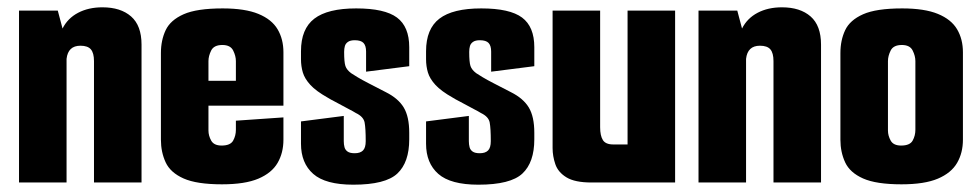

<svg xmlns="http://www.w3.org/2000/svg" viewBox="-20 -499 2678 525"><path d="M32 -470H138L151 -421Q165 -449 193.5 -464Q222 -479 260 -479Q310 -479 338.5 -454Q367 -429 367 -377V0H237V-332Q237 -354 228.5 -364Q220 -374 200 -374Q183 -374 173.5 -365Q164 -356 162 -338V0H32Z M587 5Q518 5 482 -11Q446 -27 433 -55Q420 -83 420 -117V-354Q420 -389 433 -416.5Q446 -444 482 -460Q518 -476 589 -476Q650 -476 686.5 -461Q723 -446 739 -419Q755 -392 755 -356V-271L625 -262V-332Q625 -346 617.5 -361Q610 -376 588 -376Q565 -376 557.5 -361Q550 -346 550 -332V-142Q550 -128 557.5 -114.5Q565 -101 586 -101Q610 -101 617.5 -114.5Q625 -128 625 -144V-169L755 -178V-117Q755 -81 739 -53.5Q723 -26 686.5 -10.5Q650 5 587 5ZM435 -210V-278H755V-210Z M946 6Q870 6 836.5 -23.5Q803 -53 803 -106V-167L920 -182V-113Q920 -104 922 -96.5Q924 -89 930.5 -84.5Q937 -80 950 -80Q965 -80 972.5 -87.5Q980 -95 980 -113Q980 -148 977 -164Q974 -180 953 -190Q945 -195 935 -200Q925 -205 914.5 -211Q904 -217 894 -222Q884 -227 876 -232Q844 -250 828.5 -267Q813 -284 808 -301Q803 -318 803 -337V-359Q803 -420 839.5 -448Q876 -476 954 -476Q1032 -476 1065.5 -451Q1099 -426 1099 -370V-318L981 -303V-358Q981 -374 974 -381.5Q967 -389 950 -389Q938 -389 931.5 -384.5Q925 -380 923 -373Q921 -366 921 -357Q921 -329 924.5 -318.5Q928 -308 940 -299Q946 -295 957.5 -288Q969 -281 988.5 -271Q1008 -261 1035 -247Q1069 -230 1084 -205Q1099 -180 1099 -136V-118Q1099 -55 1066.5 -24.5Q1034 6 946 6Z M1288 6Q1212 6 1178.5 -23.5Q1145 -53 1145 -106V-167L1262 -182V-113Q1262 -104 1264 -96.5Q1266 -89 1272.5 -84.5Q1279 -80 1292 -80Q1307 -80 1314.5 -87.5Q1322 -95 1322 -113Q1322 -148 1319 -164Q1316 -180 1295 -190Q1287 -195 1277 -200Q1267 -205 1256.5 -211Q1246 -217 1236 -222Q1226 -227 1218 -232Q1186 -250 1170.5 -267Q1155 -284 1150 -301Q1145 -318 1145 -337V-359Q1145 -420 1181.5 -448Q1218 -476 1296 -476Q1374 -476 1407.5 -451Q1441 -426 1441 -370V-318L1323 -303V-358Q1323 -374 1316 -381.5Q1309 -389 1292 -389Q1280 -389 1273.5 -384.5Q1267 -380 1265 -373Q1263 -366 1263 -357Q1263 -329 1266.5 -318.5Q1270 -308 1282 -299Q1288 -295 1299.5 -288Q1311 -281 1330.5 -271Q1350 -261 1377 -247Q1411 -230 1426 -205Q1441 -180 1441 -136V-118Q1441 -55 1408.5 -24.5Q1376 6 1288 6Z M1597 0Q1552 0 1529 -14Q1506 -28 1498.5 -50Q1491 -72 1491 -94V-470H1621V-151Q1621 -128 1628.5 -116Q1636 -104 1657 -104H1696V-470H1826V0Z M1890 -470H1996L2009 -421Q2023 -449 2051.5 -464Q2080 -479 2118 -479Q2168 -479 2196.5 -454Q2225 -429 2225 -377V0H2095V-332Q2095 -354 2086.5 -364Q2078 -374 2058 -374Q2041 -374 2031.5 -365Q2022 -356 2020 -338V0H1890Z M2445 5Q2376 5 2340 -11Q2304 -27 2291 -55Q2278 -83 2278 -117V-354Q2278 -389 2291 -416.5Q2304 -444 2340 -460Q2376 -476 2447 -476Q2508 -476 2544.5 -461Q2581 -446 2597 -419Q2613 -392 2613 -356V-117Q2613 -81 2597 -53.5Q2581 -26 2544.5 -10.5Q2508 5 2445 5ZM2444 -101Q2468 -101 2475.5 -114.5Q2483 -128 2483 -144V-332Q2483 -346 2475.5 -361Q2468 -376 2446 -376Q2423 -376 2415.5 -361Q2408 -346 2408 -332V-142Q2408 -128 2415.5 -114.5Q2423 -101 2444 -101Z"/></svg>

Font: Smooch Sans Thin ExtraBold
Style: Regular
Weight: 800
Version: Version 1.010